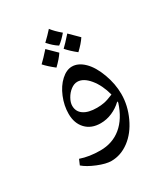

<svg xmlns="http://www.w3.org/2000/svg" viewBox="-209 -687 886 1026"><g transform="rotate(-30 234.0 -174.0)"><path d="M192.9 203.1Q160.6 203.1 110.8 182.9Q61 162.6 34.2 139.2L48.3 106.4Q102.1 125 169.9 125Q245.1 125 298.8 80.8Q352.5 36.6 379.9 -48.8L378.9 -57.1L377 -55.7Q350.1 -29.8 315.7 -14.9Q281.2 0 244.6 0Q187 0 153.6 -35.4Q120.1 -70.8 120.1 -128.9Q120.1 -179.7 140.6 -229.5Q161.1 -279.3 194.3 -309.6Q227.5 -339.8 261.2 -339.8Q299.8 -339.8 335.2 -305.2Q370.6 -270.5 394 -206.8Q417.5 -143.1 417.5 -80.6Q417.5 -9.8 385.7 58.6Q354 127 302.7 165Q251.5 203.1 192.9 203.1ZM245.6 -254.9Q225.1 -254.9 204.8 -239.5Q184.6 -224.1 171.4 -200.4Q158.2 -176.8 158.2 -156.7Q158.2 -120.6 187 -101.1Q215.8 -81.5 268.6 -81.5Q293.5 -81.5 314.2 -85.7Q335 -89.8 370.1 -104.5Q353 -169.9 317.9 -212.4Q282.7 -254.9 245.6 -254.9ZM256.3 -388.7ZM193.4 252ZM251 -573.2ZM310.5 -520.5Q281.7 -486.8 258.8 -470.7Q231 -487.8 202.1 -520.5Q232.4 -549.3 255.9 -575.7Q274.4 -550.8 310.5 -520.5ZM240.7 -437.5Q223.1 -410.2 187.5 -376Q148.4 -406.7 127.4 -430.7Q151.4 -453.1 185.5 -491.7Q196.3 -480.5 240.7 -437.5ZM383.8 -450.2Q364.7 -420.9 330.1 -388.7Q295.4 -416 271 -443.8Q289.1 -460.4 328.6 -504.9ZM256.3 -388.7ZM255.9 -600.1Z"/></g></svg>

Font: Noto Naskh Arabic
Style: Regular
Weight: 400
Designer: Monotype Design team
Foundry: Monotype Imaging Inc.
Version: Version 1.01